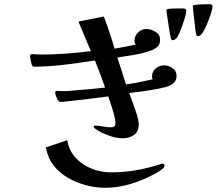

<svg xmlns="http://www.w3.org/2000/svg" viewBox="-20 -821 1040 908"><path d="M758 -38Q758 -31 749.5 -23.5Q741 -16 730.5 -9.5Q720 -3 714 0Q660 30 599.5 48.5Q539 67 476 67Q432 67 386.5 55Q341 43 300.5 19.5Q260 -4 232.5 -40Q205 -76 197 -124L298 -158Q306 -109 337.5 -75Q369 -41 413 -23.5Q457 -6 504 -6Q531 -6 558 -8Q585 -10 612 -14Q645 -19 678.5 -27.5Q712 -36 744 -46Q745 -47 748 -47Q758 -47 758 -38ZM815 -463Q815 -439 799 -426.5Q783 -414 763 -409Q721 -399 678 -392.5Q635 -386 591 -381Q597 -363 608 -334.5Q619 -306 627.5 -278Q636 -250 636 -232Q636 -198 613.5 -182.5Q591 -167 559 -167Q531 -167 496 -179.5Q461 -192 438 -207Q435 -209 429 -213.5Q423 -218 423 -222Q423 -226 426 -226.5Q429 -227 431 -227Q447 -227 466.5 -223Q486 -219 504 -219Q515 -219 520.5 -223Q526 -227 526 -239Q526 -254 519.5 -278Q513 -302 505 -326Q497 -350 492 -365Q445 -359 397 -353Q349 -347 301 -342Q283 -339 265 -339Q259 -339 253.5 -348Q248 -357 244.5 -367.5Q241 -378 241 -384Q241 -391 248 -391Q257 -391 266 -390.5Q275 -390 284 -390Q298 -390 312 -391.5Q326 -393 340 -394Q375 -397 409 -400Q443 -403 477 -407Q466 -439 453.5 -471.5Q441 -504 429 -535Q364 -525 298 -516.5Q232 -508 166 -506H163Q155 -506 145.5 -505.5Q136 -505 131 -512Q130 -514 128 -523.5Q126 -533 124 -543Q122 -553 122 -556Q122 -565 132 -565Q143 -565 153.5 -564Q164 -563 174 -563Q233 -563 292 -567.5Q351 -572 410 -579Q395 -614 380 -649Q365 -684 351 -719L471 -743Q485 -706 498 -667.5Q511 -629 522 -591Q547 -595 571.5 -600Q596 -605 621 -610Q616 -620 616 -628Q616 -651 633 -667.5Q650 -684 672 -684Q693 -684 715 -671Q737 -658 737 -633Q737 -611 724 -599.5Q711 -588 691 -581Q654 -568 614 -561.5Q574 -555 535 -549L576 -422Q608 -426 639.5 -432.5Q671 -439 702 -446Q699 -452 699 -459Q699 -483 716.5 -497.5Q734 -512 757 -512Q777 -512 796 -498.5Q815 -485 815 -463ZM861 -770Q861 -761 855.5 -741.5Q850 -722 842 -699.5Q834 -677 825.5 -659Q817 -641 810 -636Q808 -635 804.5 -633Q801 -631 797 -631Q792 -631 791 -633.5Q790 -636 788 -640Q787 -643 783.5 -662Q780 -681 776.5 -705.5Q773 -730 770 -749.5Q767 -769 767 -772Q767 -777 773 -778Q780 -780 794.5 -780.5Q809 -781 824.5 -781Q840 -781 848 -781Q853 -781 857 -778Q861 -775 861 -770ZM985 -790Q985 -781 979 -761.5Q973 -742 964 -719Q955 -696 945.5 -678.5Q936 -661 930 -656Q922 -650 916 -650Q911 -650 910 -653Q909 -656 907 -660Q906 -663 904 -681.5Q902 -700 899 -724Q896 -748 894 -767.5Q892 -787 892 -791Q892 -796 898 -797Q915 -800 935 -800.5Q955 -801 973 -801Q985 -801 985 -790Z"/></svg>

Font: Kaisei Opti
Style: Bold
Weight: 700
Designer: Font-Kai, 金井和夫
Foundry: KAZUO KANAI
Version: Version 5.003